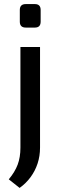

<svg xmlns="http://www.w3.org/2000/svg" viewBox="-20 -718 295 940"><path d="M176 -488V5Q176 46 164 82.5Q152 119 129.5 149.5Q107 180 76 202L23 160Q53 124 66.5 88Q80 52 80 5V-488ZM151 -698Q179 -698 179 -669V-612Q179 -583 151 -583H106Q77 -583 77 -612V-669Q77 -698 106 -698Z"/></svg>

Font: Exo 2 Medium
Style: Regular
Weight: 500
Designer: Natanael Gama
Foundry: Natanael Gama
Version: Version 2.010